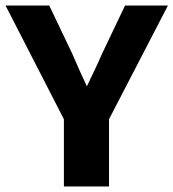

<svg xmlns="http://www.w3.org/2000/svg" viewBox="-24 -674 627 694"><path d="M370 0V-243L583 -654H428L344 -478C327 -438 309 -402 290 -362C272 -400 255 -438 238 -478L154 -654H-4L207 -243V0Z"/></svg>

Font: Falling Sky
Style: Bd+
Weight: 400
Designer: Paul D. Hunt
Foundry: Adobe Systems Incorporated
Version: Version 1.02